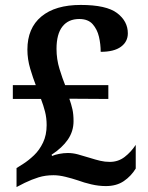

<svg xmlns="http://www.w3.org/2000/svg" viewBox="-20 -744 599 778"><path d="M409 10Q380 10 350 3Q320 -4 296 -13Q272 -21 245.5 -27.5Q219 -34 197 -34Q164 -34 136.5 -25.5Q109 -17 80 -3L47 14V-63L74 -80Q96 -94 118 -115Q140 -136 154.5 -166.5Q169 -197 169 -237Q169 -266 162.5 -291.5Q156 -317 146 -343H32V-399H125Q114 -427 102.5 -465.5Q91 -504 91 -543Q91 -630 147.5 -677Q204 -724 307 -724Q411 -724 454.5 -691Q498 -658 498 -609Q498 -575 470 -554.5Q442 -534 388 -534Q388 -565 381 -595Q374 -625 355.5 -646Q337 -667 301 -667Q257 -667 233 -636.5Q209 -606 209 -546Q209 -504 221 -465Q233 -426 244 -399H419V-343L261 -344Q269 -321 273.5 -301Q278 -281 278 -253Q278 -212 255 -178.5Q232 -145 189 -117L191 -112Q202 -117 220 -120.5Q238 -124 255 -124Q275 -124 295.5 -118.5Q316 -113 345 -104Q367 -97 386 -92.5Q405 -88 425 -88Q459 -88 485 -108Q511 -128 530 -157V-61Q511 -30 481.5 -10Q452 10 409 10Z"/></svg>

Font: Noto Serif Khojki SemiBold
Style: Regular
Weight: 600
Version: Version 2.003